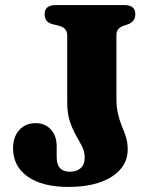

<svg xmlns="http://www.w3.org/2000/svg" viewBox="-20 -720 599 757"><path d="M483.5 -130.5Q483.5 -64 420.8 -23.5Q358 17 249.5 17Q146.5 17 89 -23.8Q31.5 -64.5 31.5 -135.5Q31.5 -180 55.8 -207.2Q80 -234.5 121 -234.5Q157 -234.5 180.2 -210Q203.5 -185.5 203.5 -141V-99.5Q203.5 -43 256 -43Q282.5 -43 298.2 -57.2Q314 -71.5 314 -98Q314 -122 303.5 -142.5Q293 -163 279.5 -186.5Q266 -210 255.5 -241.2Q245 -272.5 245 -317.5V-580.5Q245 -609.5 214 -618L186 -625Q156 -633 156 -664Q156 -700 199.5 -700H470.5Q513.5 -700 513.5 -664Q513.5 -636.5 487 -625L466 -618Q453 -613 446 -604.8Q439 -596.5 439 -580.5V-334Q439 -295 445.8 -268.5Q452.5 -242 461.2 -221.2Q470 -200.5 476.8 -179.2Q483.5 -158 483.5 -130.5Z"/></svg>

Font: Fraunces 9pt S050
Style: Bold
Weight: 700
Version: Version 1.000; ttfautohint (v1.8.3)